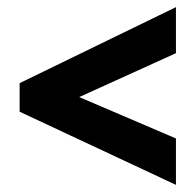

<svg xmlns="http://www.w3.org/2000/svg" viewBox="-20 -629 549 538"><path d="M473 -111 35 -316V-396L473 -609V-480L202 -357L473 -241Z"/></svg>

Font: Noto Sans Sinhala Condensed ExtraBold
Style: Regular
Weight: 800
Width: 3
Designer: Jelle Bosma - Monotype Design Team
Foundry: Monotype Imaging Inc.
Version: Version 2.006; ttfautohint (v1.8.4.7-5d5b)